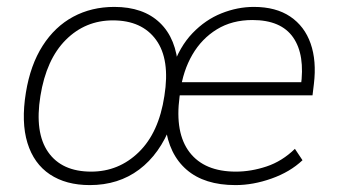

<svg xmlns="http://www.w3.org/2000/svg" viewBox="-20 -528 976 556"><path d="M240 8Q171 8 124.5 -23Q78 -54 59.5 -114Q41 -174 55 -260Q68 -340 103.5 -395.5Q139 -451 192 -479.5Q245 -508 311 -508Q395 -508 443 -462Q491 -416 496 -331H479Q500 -393 537.5 -432Q575 -471 621.5 -489.5Q668 -508 715 -508Q779 -508 820.5 -480Q862 -452 879.5 -402Q897 -352 889 -285L885 -252H481L487 -290H869L851 -277Q864 -369 829 -419.5Q794 -470 711 -470Q652 -470 608 -443Q564 -416 537 -369.5Q510 -323 502 -263L500 -248Q486 -143 529 -87Q572 -31 663 -31Q707 -31 752 -46Q797 -61 834 -97L856 -64Q820 -30 766.5 -11Q713 8 662 8Q572 8 520.5 -36.5Q469 -81 459 -163L475 -166Q443 -82 383 -37Q323 8 240 8ZM244 -31Q324 -31 382 -87.5Q440 -144 456 -250Q473 -356 432 -412.5Q391 -469 307 -469Q227 -469 170.5 -412.5Q114 -356 97 -250Q80 -144 119.5 -87.5Q159 -31 244 -31Z"/></svg>

Font: Mulish ExtraLight
Style: Italic
Weight: 200
Italic angle: -9°
Designer: Vernon Adams
Foundry: Vernon Adams
Version: Version 3.603